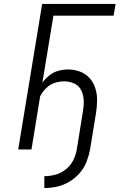

<svg xmlns="http://www.w3.org/2000/svg" viewBox="-20 -755 616 970"><path d="M204 195Q236 195 268 188Q300 181 329.5 163.5Q359 146 382 120Q405 94 417 63Q429 32 435 0L465 -183Q470 -215 470.5 -247Q471 -279 462 -308Q453 -337 433.5 -359.5Q414 -382 385 -393Q356 -404 324 -404Q300 -404 275.5 -397.5Q251 -391 230 -374.5Q209 -358 194 -337L250 -676H554L564 -735H193L72 0H139L183 -269Q195 -292 214 -310.5Q233 -329 257 -336.5Q281 -344 305 -344Q333 -344 356.5 -332.5Q380 -321 391 -297.5Q402 -274 403 -247Q404 -220 399 -193L368 0Q363 28 350 54.5Q337 81 312.5 100.5Q288 120 260 127.5Q232 135 204 135Z"/></svg>

Font: Iosevka Sparkle Light Oblique
Style: Regular
Weight: 300
Italic angle: -9°
Designer: Belleve Invis
Foundry: Belleve Invis
Version: Version 4.5.0; ttfautohint (v1.8.3)